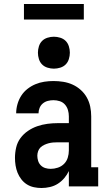

<svg xmlns="http://www.w3.org/2000/svg" viewBox="-20 -934 540 962"><path d="M188 8Q169 8 150 4Q131 0 115 -10Q99 -20 87 -35.5Q75 -51 68 -68.5Q61 -86 58 -105Q55 -124 55 -143Q55 -169 61 -195Q67 -221 82.5 -242Q98 -263 120 -278Q142 -293 166.5 -301.5Q191 -310 217 -313.5Q243 -317 269 -317H325V-351Q325 -367 320.5 -382.5Q316 -398 305.5 -410Q295 -422 279.5 -427Q264 -432 248 -432Q234 -432 220 -428.5Q206 -425 195 -416Q184 -407 178.5 -393.5Q173 -380 173 -366H61Q61 -389 67.5 -412Q74 -435 86.5 -454.5Q99 -474 117.5 -488.5Q136 -503 157.5 -512Q179 -521 202 -524.5Q225 -528 248 -528Q273 -528 297.5 -524Q322 -520 344 -510Q366 -500 384.5 -483.5Q403 -467 415 -445.5Q427 -424 432 -400Q437 -376 437 -351V-96H472V0H325V-77Q316 -58 302 -41.5Q288 -25 270 -13.5Q252 -2 230.5 3Q209 8 188 8ZM234 -88Q252 -88 270 -94Q288 -100 301 -113Q314 -126 319.5 -144Q325 -162 325 -180V-221H269Q257 -221 245.5 -220Q234 -219 223 -216Q212 -213 201.5 -208Q191 -203 183 -195.5Q175 -188 171 -176.5Q167 -165 167 -154Q167 -141 171 -128Q175 -115 184.5 -105.5Q194 -96 207 -92Q220 -88 234 -88ZM250 -590Q234 -590 218 -595Q202 -600 191 -611Q180 -622 175 -638Q170 -654 170 -670Q170 -686 175 -702Q180 -718 191 -729Q202 -740 218 -745Q234 -750 250 -750Q266 -750 282 -745Q298 -740 309 -729Q320 -718 325 -702Q330 -686 330 -670Q330 -654 325 -638Q320 -622 309 -611Q298 -600 282 -595Q266 -590 250 -590ZM100 -836V-914H400V-836Z"/></svg>

Font: Iosevka Gothic
Style: Bold
Weight: 700
Monospace: yes
Designer: Belleve Invis
Foundry: Belleve Invis
Version: Version 15.5.1; ttfautohint (v1.8.4)